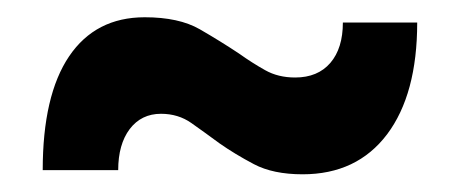

<svg xmlns="http://www.w3.org/2000/svg" viewBox="-20 -523 521 218"><path d="M144.3 -503.4Q88.5 -503.4 58.5 -459.1Q28.5 -414.7 28.5 -329.8H114.2Q114.2 -359.1 127.3 -376.5Q140.5 -393.8 162.8 -393.8Q182.4 -393.8 197.3 -383.3Q212.2 -372.8 229 -360.4Q246.5 -348.1 268.3 -336.6Q290.1 -325.1 323.6 -325.1Q385.2 -325.1 419.5 -370.5Q453.7 -416 453.7 -497.4H369.3Q369.3 -468.2 355.1 -451.6Q340.8 -435 315.1 -435Q295.8 -435 281.1 -443.3Q266.4 -451.5 251.4 -462.2Q230.5 -476.1 206.8 -489.8Q183.1 -503.4 144.3 -503.4Z"/></svg>

Font: Overused Grotesk Light
Style: Regular
Weight: 300
Designer: RandomMaerks
Version: Version 0.005